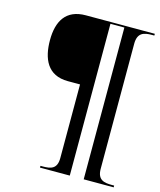

<svg xmlns="http://www.w3.org/2000/svg" viewBox="-127 -851 878 1052"><g transform="rotate(15 312.5 -324.5)"><path d="M201 111H370V-750H449V111H619V101H606C561 101 524 94 524 31V-678C524 -741 560 -750 606 -750H619V-760H228C115 -760 73 -685 73 -578C73 -474 109 -386 226 -386H295V32C295 94 259 101 214 101H201Z"/></g></svg>

Font: Noto Serif Display SemiCondensed ExtraBold
Style: Italic
Weight: 800
Width: 4
Italic angle: -12°
Designer: Monotype Design Team
Foundry: Monotype Imaging Inc.
Version: Version 2.009